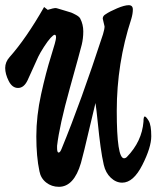

<svg xmlns="http://www.w3.org/2000/svg" viewBox="-20 -721 603 740"><path d="M486 -648Q430 -477 430 -294Q430 -111 458 -111Q464 -111 469 -116Q527 -176 533 -252Q533 -272 538 -272Q543 -272 553 -255.5Q563 -239 563 -196Q563 -153 528.5 -85Q494 -17 451 -17Q427 -17 407 -36Q387 -55 380 -85.5Q373 -116 367.5 -156.5Q362 -197 357 -247Q352 -297 348 -324Q341 -297 322 -215Q303 -133 292 -93Q265 -1 207 -1Q179 -1 158 -17.5Q137 -34 132 -61Q120 -117 120 -195.5Q120 -274 138.5 -358Q157 -442 176.5 -503.5Q196 -565 196 -576Q196 -587 191 -587Q186 -587 175 -575Q164 -563 149.5 -540.5Q135 -518 127.5 -502.5Q120 -487 106 -455Q92 -423 86 -411Q72 -382 49.5 -382Q27 -382 13.5 -409Q0 -436 0 -459Q0 -482 17 -501Q81 -573 150 -694L164 -683Q187 -690 192.5 -690Q198 -690 205 -687.5Q212 -685 230 -680Q248 -675 254.5 -672.5Q261 -670 273 -663.5Q285 -657 289 -650Q301 -627 301 -600Q301 -573 295 -548.5Q289 -524 249 -380.5Q209 -237 200 -159V-150Q200 -133 206 -133Q212 -133 218 -149Q292 -329 377 -589Q383 -609 383 -619L376 -649Q376 -660 387 -666Q403 -677 431.5 -689Q460 -701 476 -701Q492 -701 492 -684.5Q492 -668 486 -648Z"/></svg>

Font: Devonshire
Style: Regular
Weight: 400
Designer: Astigmatic (AOETI)
Foundry: Astigmatic (AOETI)
Version: Version 1.001